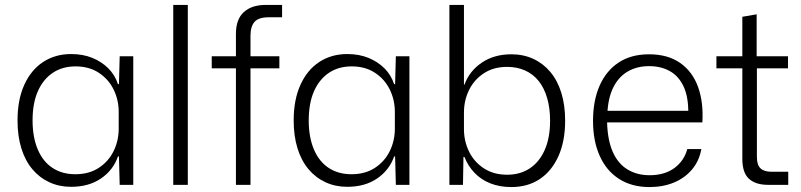

<svg xmlns="http://www.w3.org/2000/svg" viewBox="-20 -749 3247 778"><path d="M268 8Q220 8 180 -10.5Q140 -29 111 -63.5Q82 -98 66.5 -148Q51 -198 51 -261Q51 -345 78.5 -405.5Q106 -466 155 -498Q204 -530 268 -530Q316 -530 354 -514.5Q392 -499 419 -472Q446 -445 458 -408H462L465 -521H520V0H465L462 -115H458Q439 -60 389.5 -26Q340 8 268 8ZM285 -43Q341 -43 380.5 -69Q420 -95 440.5 -137Q461 -179 461 -228V-295Q461 -344 440.5 -386Q420 -428 380.5 -454Q341 -480 286 -480Q233 -480 194 -454Q155 -428 133.5 -379.5Q112 -331 112 -261Q112 -193 133 -143.5Q154 -94 193 -68.5Q232 -43 285 -43Z M682 0V-729H741V0Z M936 0V-472H838V-521H936V-612Q936 -671 968 -700Q1000 -729 1056 -729H1123V-679H1069Q1028 -679 1011.5 -660.5Q995 -642 995 -604V-521H1112V-472H995V0Z M1387 8Q1339 8 1299 -10.5Q1259 -29 1230 -63.5Q1201 -98 1185.5 -148Q1170 -198 1170 -261Q1170 -345 1197.5 -405.5Q1225 -466 1274 -498Q1323 -530 1387 -530Q1435 -530 1473 -514.5Q1511 -499 1538 -472Q1565 -445 1577 -408H1581L1584 -521H1639V0H1584L1581 -115H1577Q1558 -60 1508.5 -26Q1459 8 1387 8ZM1404 -43Q1460 -43 1499.5 -69Q1539 -95 1559.5 -137Q1580 -179 1580 -228V-295Q1580 -344 1559.5 -386Q1539 -428 1499.5 -454Q1460 -480 1405 -480Q1352 -480 1313 -454Q1274 -428 1252.5 -379.5Q1231 -331 1231 -261Q1231 -193 1252 -143.5Q1273 -94 1312 -68.5Q1351 -43 1404 -43Z M2052 9Q2005 9 1967 -6Q1929 -21 1902.5 -49Q1876 -77 1862 -113H1858L1856 0H1801V-729H1860V-406H1862Q1882 -461 1932 -495Q1982 -529 2052 -529Q2101 -529 2141 -510.5Q2181 -492 2210 -457.5Q2239 -423 2254.5 -373Q2270 -323 2270 -260Q2270 -176 2242.5 -115.5Q2215 -55 2166.5 -23Q2118 9 2052 9ZM2035 -41Q2088 -41 2127 -67Q2166 -93 2187.5 -142Q2209 -191 2209 -260Q2209 -311 2197 -352Q2185 -393 2162.5 -421Q2140 -449 2107.5 -463.5Q2075 -478 2035 -478Q1980 -478 1940.5 -452Q1901 -426 1880.5 -384Q1860 -342 1860 -293V-226Q1860 -177 1880.5 -135Q1901 -93 1940.5 -67Q1980 -41 2035 -41Z M2612 9Q2540 9 2488.5 -24Q2437 -57 2410 -117.5Q2383 -178 2383 -259Q2383 -341 2409.5 -401.5Q2436 -462 2486.5 -495.5Q2537 -529 2610 -529Q2686 -529 2736 -494Q2786 -459 2808.5 -397Q2831 -335 2826 -253H2440Q2442 -181 2463 -133.5Q2484 -86 2522.5 -62.5Q2561 -39 2612 -39Q2673 -39 2712.5 -68Q2752 -97 2765 -145H2822Q2813 -96 2783.5 -61.5Q2754 -27 2710 -9Q2666 9 2612 9ZM2441 -289 2434 -300H2776L2769 -287Q2770 -356 2750 -398.5Q2730 -441 2694 -461Q2658 -481 2610 -481Q2561 -481 2524 -459.5Q2487 -438 2465.5 -395.5Q2444 -353 2441 -289Z M3092 0Q3042 0 3015 -24.5Q2988 -49 2988 -105V-472H2883V-521H2988V-681L3046 -691V-521H3173V-472H3047V-113Q3047 -81 3061.5 -67Q3076 -53 3106 -53H3174V0Z"/></svg>

Font: Mona Sans Light
Style: Regular
Weight: 300
Designer: Deni Anggara
Foundry: GitHub
Version: Version 2.000